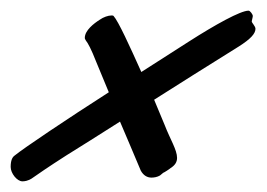

<svg xmlns="http://www.w3.org/2000/svg" viewBox="-20 -483 500 360"><path d="M300 -168C308 -173 312 -179 312 -187C312 -202 299 -222 289 -248L269 -296C316 -326 364 -356 428 -396C450 -410 459 -420 459 -429C459 -434 452 -440 452 -443C454 -452 454 -452 454 -453C454 -456 449 -463 446 -463C431 -463 384 -437 334 -405L245 -348C223 -397 202 -443 193 -453C192 -454 191 -454 189 -454C183 -454 174 -451 167 -446C156 -439 139 -426 139 -412C139 -411 139 -410 141 -407C145 -402 151 -391 160 -368L184 -310C106 -260 24 -205 7 -191C3 -188 0 -182 0 -170C0 -158 12 -143 22 -143C27 -143 32 -144 39 -148C52 -157 69 -169 105 -192C128 -206 167 -231 205 -255C218 -225 227 -203 244 -163C249 -154 256 -150 264 -150C269 -150 275 -151 280 -154L286 -159C287 -159 298 -166 300 -168Z"/></svg>

Font: Oregano
Style: Italic
Weight: 400
Italic angle: -12°
Designer: Astigmatic (AOETI)
Foundry: Astigmatic (AOETI)
Version: Version 1.000